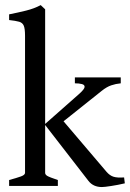

<svg xmlns="http://www.w3.org/2000/svg" viewBox="-20 -736 514 760"><path d="M458 -406.2Q438 -404.3 420.2 -398.2Q402.3 -392.1 382.8 -376.5L197.8 -229L156.2 -243.2L294.4 -365.2Q314.5 -383.3 314.9 -391.8Q315.4 -400.4 304 -403.3Q292.5 -406.2 276.4 -406.2V-429.7H458ZM16.1 0V-23.4Q46.4 -31.7 62.7 -37.6Q79.1 -43.5 79.1 -51.8V-594.7Q79.1 -622.1 74.2 -634Q69.3 -646 55.9 -649.9Q42.5 -653.8 16.1 -656.7V-679.2Q50.8 -686 83.3 -694.1Q115.7 -702.1 141.1 -715.8L158.7 -699.2V-51.8Q158.7 -44.9 167 -39.8Q175.3 -34.7 209 -23.4V0ZM474.1 -10.3Q447.3 -3.9 420.2 0.2Q393.1 4.4 383.3 4.4Q349.1 4.4 330.1 -20L157.2 -243.2L212.9 -277.8L401.9 -55.7Q414.6 -41 429.4 -36.4Q444.3 -31.7 471.2 -33.7Z"/></svg>

Font: Namdhinggo
Style: Regular
Weight: 400
Designer: Victor Gaultney
Foundry: SIL International
Version: Version 3.001